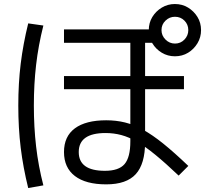

<svg xmlns="http://www.w3.org/2000/svg" viewBox="-20 -875 1040 955"><path d="M508.3 42Q406.7 42 352.5 0.5Q298.3 -41 298.3 -118.8Q298.3 -196.6 352.5 -236.7Q406.7 -276.7 508.3 -276.7Q557.7 -276.7 601.7 -265.9Q645.7 -255 691.7 -229.7Q737.7 -204.4 792.4 -160.4Q847 -116.4 916.7 -49.7L868.6 -1.6Q803.3 -63.6 753.3 -104.6Q703.3 -145.6 662.2 -169.5Q621 -193.3 583.3 -203.3Q545.7 -213.3 505 -213.3Q371.7 -213.3 371.7 -118.7Q371.7 -25.4 501.7 -25.4Q571 -25.4 599.6 -58.9Q628.3 -92.5 628.3 -172V-662H298.3V-728.7H768.3V-662H701.7V-168.7Q701.7 -59.7 655.3 -8.8Q609 42 508.3 42ZM298.3 -431.3V-496.7H895V-431.3ZM850 -595Q814.5 -595 785 -612.6Q755.4 -630.3 737.7 -659.8Q720 -689.3 720 -724.7Q720 -761.3 737.6 -790.4Q755.3 -819.4 784.8 -837.2Q814.3 -855 849.7 -855Q886.3 -855 915.4 -837.3Q944.4 -819.5 962.2 -790.6Q980 -761.6 980 -725Q980 -689.5 962.3 -660Q944.5 -630.4 915.6 -612.7Q886.6 -595 850 -595ZM850.3 -658.3Q878.3 -658.3 897.4 -678.2Q916.6 -698 916.6 -725.3Q916.6 -753.3 897.4 -772.4Q878.3 -791.6 850.3 -791.6Q823 -791.6 803.2 -772.4Q783.3 -753.3 783.3 -725.3Q783.3 -698 803.2 -678.2Q823 -658.3 850.3 -658.3ZM120.3 60.3Q95 -41.7 83 -140Q71 -238.3 71 -350Q71 -460.3 83 -558.2Q95 -656 120.3 -758.7L195.7 -748Q170.7 -648.7 159.6 -552.5Q148.4 -456.3 148.4 -350Q148.4 -242.7 159.6 -146.3Q170.7 -50 195.7 47Z"/></svg>

Font: M PLUS 1 Thin
Style: Regular
Weight: 100
Designer: Coji Morishita
Foundry: UNDERFOREST DESIGN
Version: Version 1.001